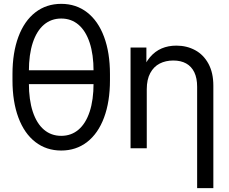

<svg xmlns="http://www.w3.org/2000/svg" viewBox="-20 -759 1174 983"><path d="M43.9 -348.1V-379.4Q43.9 -489.3 74.2 -570.6Q104.5 -651.9 160.9 -695.6Q217.3 -739.3 293.5 -739.3Q369.6 -739.3 426 -695.6Q482.4 -651.9 512.7 -570.6Q543 -489.3 543 -379.4V-348.1Q543 -238.3 512.7 -157Q482.4 -75.7 426 -32Q369.6 11.7 293.5 11.7Q217.3 11.7 160.9 -32Q104.5 -75.7 74.2 -157Q43.9 -238.3 43.9 -348.1ZM459 -332.5V-395Q459 -480 439 -540.5Q418.9 -601.1 381.8 -632.6Q344.7 -664.1 293.5 -664.1Q242.2 -664.1 205.1 -632.6Q168 -601.1 147.9 -540.5Q127.9 -480 127.9 -395V-332.5Q127.9 -247.6 147.9 -187Q168 -126.5 205.1 -95Q242.2 -63.5 293.5 -63.5Q344.7 -63.5 381.8 -95Q418.9 -126.5 439 -187Q459 -247.6 459 -332.5ZM104 -399.4H485.8V-328.1H104Z M731.4 0H648.4V-515.6H729.5V-390.6H706.1Q722.7 -436.5 748.3 -466.6Q773.9 -496.6 807.6 -511Q841.3 -525.4 882.8 -525.4Q936 -525.4 979 -502.2Q1022 -479 1047.1 -432.9Q1072.3 -386.7 1072.3 -320.3V204.1H989.3V-314.5Q989.3 -358.9 974.9 -388.9Q960.4 -418.9 933.1 -434.1Q905.8 -449.2 867.2 -449.2Q828.1 -449.2 797.6 -433.6Q767.1 -418 749.3 -385Q731.4 -352.1 731.4 -301.8Z"/></svg>

Font: Intratopia Thin
Style: Regular
Weight: 100
Designer: Rasmus Andersson
Foundry: rsms
Version: Version 3.000;Glyphs 3.2.3 (3260)